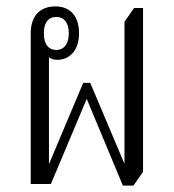

<svg xmlns="http://www.w3.org/2000/svg" viewBox="-20 -575 544 600"><path d="M364 5H397L427 -38V-550H399L369 -507V-63L262 -316H240L133 -62V-397C138 -391 149 -388 158 -388C200 -388 227 -420 227 -471C227 -522 202 -555 153 -555C104 -555 76 -524 76 -471V0H139L251 -266ZM156 -419C130 -419 117 -439 117 -471C117 -503 130 -522 156 -522C181 -522 195 -503 195 -471C195 -439 181 -419 156 -419Z"/></svg>

Font: Noto Serif Thai ExtraCondensed Light
Style: Regular
Weight: 300
Width: 2
Designer: Monotype Design Team
Foundry: Monotype Imaging Inc.
Version: Version 2.002